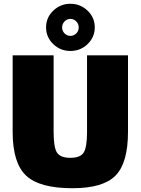

<svg xmlns="http://www.w3.org/2000/svg" viewBox="-20 -983 745 1017"><path d="M262 -926.5Q300 -963 353 -963Q406 -963 444 -926.5Q482 -890 482 -838Q482 -786 444 -749.5Q406 -713 353 -713Q300 -713 262 -749.5Q224 -786 224 -838Q224 -890 262 -926.5ZM309 -838Q309 -819 322 -806Q335 -793 353 -793Q371 -793 384 -806Q397 -819 397 -838Q397 -856 384 -869.5Q371 -883 353 -883Q335 -883 322 -869.5Q309 -856 309 -838ZM658 -690V-285Q658 -120 592 -53Q526 14 364 14Q189 14 118 -53Q47 -120 47 -285V-690H264V-285Q264 -202 282 -174.5Q300 -147 353 -147Q405 -147 423 -174.5Q441 -202 441 -285V-690Z"/></svg>

Font: Exo 2.0 Black
Style: Regular
Weight: 900
Designer: Natanael Gama
Version: Version 1.001;PS 001.001;hotconv 1.0.70;makeotf.lib2.5.58329